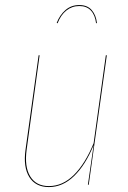

<svg xmlns="http://www.w3.org/2000/svg" viewBox="-20 -738 512 767"><path d="M210 -645 206.5 -646.5Q218.8 -678.2 241.7 -698Q264.6 -717.8 296.9 -717.8Q329.1 -717.8 346.4 -697.8Q363.8 -677.7 367.2 -646L363.8 -645Q359.9 -678.2 343 -696Q326.2 -713.9 296.9 -713.9Q267.6 -713.9 245.1 -696Q222.7 -678.2 210 -645ZM175.3 9.3Q122.1 9.3 97.2 -30.5Q72.3 -70.3 82 -140.1L134.3 -517.1H138.2L86.4 -140.1Q77.1 -71.8 100.8 -33.2Q124.5 5.4 175.3 5.4Q230.5 5.4 275.6 -39.6Q320.8 -84.5 354 -166L402.8 -517.1H406.7L334.5 0H331.1L354 -158.2Q321.3 -78.6 275.9 -34.7Q230.5 9.3 175.3 9.3Z"/></svg>

Font: Fira Sans Compressed Four
Style: Italic
Weight: 100
Width: 3
Italic angle: -8°
Designer: Carrois Corporate & Edenspiekermann AG
Foundry: Carrois Corporate GbR & Edenspiekermann AG
Version: Version 4.203;PS 004.203;hotconv 1.0.88;makeotf.lib2.5.64775